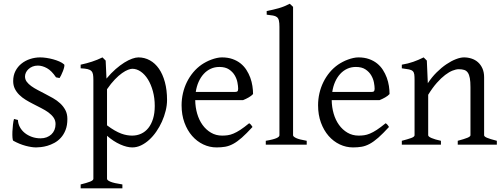

<svg xmlns="http://www.w3.org/2000/svg" viewBox="-20 -777 2703 1031"><path d="M341.8 -138.2Q341.8 -103.5 332 -78.9Q322.3 -54.2 306.6 -37.1Q291 -20 272 -9.8Q252.9 0.5 234.4 5.9Q215.8 11.2 199.5 12.9Q183.1 14.6 173.8 14.6Q150.4 14.6 117.4 5.9Q84.5 -2.9 51.8 -21Q48.3 -22.5 47.1 -36.9Q45.9 -51.3 46.6 -70.1Q47.4 -88.9 49.6 -107.9Q51.8 -127 55.2 -138.2L76.2 -132.8Q77.1 -112.3 86.9 -94.2Q96.7 -76.2 113 -63Q129.4 -49.8 151.1 -42Q172.9 -34.2 198.2 -34.2Q215.8 -34.2 230.5 -39.8Q245.1 -45.4 255.9 -55.4Q266.6 -65.4 272.5 -79.6Q278.3 -93.8 278.3 -110.8Q278.3 -130.4 267.8 -145.5Q257.3 -160.6 240.2 -173.1Q223.1 -185.5 201.4 -196.5Q179.7 -207.5 157.2 -219.2Q136.7 -229.5 117.7 -241.2Q98.6 -252.9 83.7 -267.6Q68.8 -282.2 59.8 -300.3Q50.8 -318.4 50.8 -341.8Q50.8 -372.1 63 -395.8Q75.2 -419.4 95.5 -435.5Q115.7 -451.7 141.8 -460.2Q168 -468.8 195.8 -468.8Q210.9 -468.8 229.2 -466.1Q247.6 -463.4 265.4 -458.5Q283.2 -453.6 298.8 -446.8Q314.5 -439.9 324.2 -431.2Q327.1 -428.2 325 -418Q322.8 -407.7 318.1 -395.5Q313.5 -383.3 308.1 -372.6Q302.7 -361.8 299.8 -357.9L280.8 -361.8Q257.3 -397 232.2 -410.9Q207 -424.8 183.1 -424.8Q167 -424.8 154.3 -419.4Q141.6 -414.1 132.6 -405.5Q123.5 -397 118.9 -386.7Q114.3 -376.5 114.3 -366.2Q114.3 -350.6 123.5 -338.1Q132.8 -325.7 147.9 -314.7Q163.1 -303.7 182.4 -293.7Q201.7 -283.7 222.2 -272.9Q243.2 -262.2 264.6 -250Q286.1 -237.8 303.2 -221.9Q320.3 -206.1 331.1 -185.8Q341.8 -165.5 341.8 -138.2Z M811 -208Q811 -250.5 801 -287.1Q791 -323.7 774.4 -350.6Q757.8 -377.4 735.8 -392.6Q713.9 -407.7 690.4 -407.7Q681.6 -407.7 667.5 -402.3Q653.3 -397 635.3 -384.3Q617.2 -371.6 596.7 -350.3Q576.2 -329.1 554.7 -297.9V-104Q576.7 -87.4 595.5 -76.7Q614.3 -65.9 630.6 -59.8Q647 -53.7 661.6 -51.3Q676.3 -48.8 689.5 -48.8Q715.8 -48.8 738 -59.1Q760.3 -69.3 776.4 -89.4Q792.5 -109.4 801.8 -139.2Q811 -168.9 811 -208ZM877 -240.2Q877 -211.9 869.6 -182.1Q862.3 -152.3 849.6 -124Q836.9 -95.7 819.3 -70.3Q801.8 -44.9 781 -26.1Q760.3 -7.3 737.3 3.7Q714.4 14.6 690.4 14.6Q661.6 14.6 625.5 -1.5Q589.4 -17.6 554.7 -47.9V183.1Q554.7 190.9 573 198.7Q591.3 206.5 637.2 213.4V234.4H413.1V213.4Q445.3 205.6 463.4 198.5Q481.4 191.4 481.4 183.1V-347.2Q481.4 -365.2 479.5 -377Q477.5 -388.7 470.5 -395.8Q463.4 -402.8 450 -406Q436.5 -409.2 413.1 -410.2V-429.7Q429.7 -433.1 444.8 -437.3Q460 -441.4 474.1 -446Q488.3 -450.7 502.2 -456.3Q516.1 -461.9 530.3 -468.8L547.4 -451.7L551.8 -355Q576.2 -384.3 600.8 -405.8Q625.5 -427.2 647.9 -441.2Q670.4 -455.1 689.7 -461.9Q709 -468.8 723.1 -468.8Q756.3 -468.8 784.7 -453.1Q813 -437.5 833.5 -408Q854 -378.4 865.5 -335.9Q877 -293.5 877 -240.2Z M1158.2 -417.5Q1132.8 -417.5 1111.6 -407.7Q1090.3 -397.9 1074 -380.1Q1057.6 -362.3 1046.6 -337.6Q1035.6 -313 1031.2 -283.2H1240.2Q1251.5 -283.2 1255.1 -286.9Q1258.8 -290.5 1258.8 -300.8Q1258.8 -314 1255.1 -333.7Q1251.5 -353.5 1240.5 -372.3Q1229.5 -391.1 1209.7 -404.3Q1189.9 -417.5 1158.2 -417.5ZM1338.9 -272Q1330.1 -262.2 1315.4 -253.9Q1300.8 -245.6 1285.2 -239.3H1028.3Q1028.8 -201.2 1038.8 -166.7Q1048.8 -132.3 1067.6 -106.2Q1086.4 -80.1 1113 -64.5Q1139.6 -48.8 1172.9 -48.8Q1188 -48.8 1202.4 -50.8Q1216.8 -52.7 1233.4 -59.6Q1250 -66.4 1270.3 -79.6Q1290.5 -92.8 1317.9 -115.2Q1324.2 -111.8 1328.9 -105.5Q1333.5 -99.1 1335.9 -95.2Q1303.2 -59.6 1278.6 -37.8Q1253.9 -16.1 1232.2 -4.4Q1210.4 7.3 1189.2 11Q1168 14.6 1143.1 14.6Q1105.5 14.6 1071.5 -1.5Q1037.6 -17.6 1011.7 -47.1Q985.8 -76.7 970.5 -118.4Q955.1 -160.2 955.1 -211.9Q955.1 -244.6 962.4 -276.4Q969.7 -308.1 983.6 -336.4Q997.6 -364.7 1017.6 -388.7Q1037.6 -412.6 1063 -430.2Q1073.7 -437.5 1087.2 -444.6Q1100.6 -451.7 1115.2 -457Q1129.9 -462.4 1144.3 -465.6Q1158.7 -468.8 1171.9 -468.8Q1203.6 -468.8 1228.5 -460Q1253.4 -451.2 1272 -436.3Q1290.5 -421.4 1303.2 -401.6Q1315.9 -381.8 1324 -359.9Q1332 -337.9 1335.4 -315.2Q1338.9 -292.5 1338.9 -272Z M1407.2 0V-21Q1428.2 -24.4 1442.4 -28.1Q1456.5 -31.7 1464.8 -35.4Q1473.1 -39.1 1476.8 -43Q1480.5 -46.9 1480.5 -50.8V-632.8Q1480.5 -654.8 1477.5 -667Q1474.6 -679.2 1466.8 -685.3Q1459 -691.4 1445.8 -693.6Q1432.6 -695.8 1412.1 -698.2V-717.8Q1447.3 -724.6 1476.6 -732.9Q1505.9 -741.2 1536.1 -756.8L1553.7 -740.2V-50.8Q1553.7 -43.5 1570.3 -35.6Q1586.9 -27.8 1627 -21V0Z M1891.1 -417.5Q1865.7 -417.5 1844.5 -407.7Q1823.2 -397.9 1806.9 -380.1Q1790.5 -362.3 1779.5 -337.6Q1768.6 -313 1764.2 -283.2H1973.1Q1984.4 -283.2 1988 -286.9Q1991.7 -290.5 1991.7 -300.8Q1991.7 -314 1988 -333.7Q1984.4 -353.5 1973.4 -372.3Q1962.4 -391.1 1942.6 -404.3Q1922.9 -417.5 1891.1 -417.5ZM2071.8 -272Q2063 -262.2 2048.3 -253.9Q2033.7 -245.6 2018.1 -239.3H1761.2Q1761.7 -201.2 1771.7 -166.7Q1781.7 -132.3 1800.5 -106.2Q1819.3 -80.1 1845.9 -64.5Q1872.6 -48.8 1905.8 -48.8Q1920.9 -48.8 1935.3 -50.8Q1949.7 -52.7 1966.3 -59.6Q1982.9 -66.4 2003.2 -79.6Q2023.4 -92.8 2050.8 -115.2Q2057.1 -111.8 2061.8 -105.5Q2066.4 -99.1 2068.8 -95.2Q2036.1 -59.6 2011.5 -37.8Q1986.8 -16.1 1965.1 -4.4Q1943.4 7.3 1922.1 11Q1900.9 14.6 1876 14.6Q1838.4 14.6 1804.4 -1.5Q1770.5 -17.6 1744.6 -47.1Q1718.8 -76.7 1703.4 -118.4Q1688 -160.2 1688 -211.9Q1688 -244.6 1695.3 -276.4Q1702.6 -308.1 1716.6 -336.4Q1730.5 -364.7 1750.5 -388.7Q1770.5 -412.6 1795.9 -430.2Q1806.6 -437.5 1820.1 -444.6Q1833.5 -451.7 1848.1 -457Q1862.8 -462.4 1877.2 -465.6Q1891.6 -468.8 1904.8 -468.8Q1936.5 -468.8 1961.4 -460Q1986.3 -451.2 2004.9 -436.3Q2023.4 -421.4 2036.1 -401.6Q2048.8 -381.8 2056.9 -359.9Q2064.9 -337.9 2068.4 -315.2Q2071.8 -292.5 2071.8 -272Z M2438 0V-21Q2473.1 -30.3 2489.7 -37.1Q2506.3 -43.9 2506.3 -50.8V-309.1Q2506.3 -338.9 2502.9 -357.4Q2499.5 -376 2492.2 -386.7Q2484.9 -397.5 2472.9 -401.4Q2460.9 -405.3 2443.8 -405.3Q2428.7 -405.3 2410.2 -397.9Q2391.6 -390.6 2370.4 -374.5Q2349.1 -358.4 2325.9 -332.3Q2302.7 -306.2 2279.3 -268.1V-50.8Q2279.3 -43.5 2297.6 -35.6Q2315.9 -27.8 2347.7 -21V0H2137.7V-21Q2169.9 -29.3 2188 -35.9Q2206.1 -42.5 2206.1 -50.8V-347.2Q2206.1 -366.2 2204.6 -377.4Q2203.1 -388.7 2196.5 -395Q2189.9 -401.4 2176.3 -404.3Q2162.6 -407.2 2137.7 -410.2V-429.7Q2170.9 -435.1 2199.2 -445.1Q2227.5 -455.1 2254.9 -468.8L2272 -451.7L2277.3 -330.1Q2298.8 -362.8 2324.7 -388.4Q2350.6 -414.1 2377 -431.9Q2403.3 -449.7 2428 -459.2Q2452.6 -468.8 2471.7 -468.8Q2492.7 -468.8 2512.2 -462.4Q2531.7 -456.1 2546.6 -442.9Q2561.5 -429.7 2570.6 -409.4Q2579.6 -389.2 2579.6 -361.8V-50.8Q2579.6 -43.9 2594.5 -37.4Q2609.4 -30.8 2647.9 -21V0Z"/></svg>

Font: Gentium Plus Cyr
Style: Regular
Weight: 400
Designer: J. Victor Gaultney, Annie Olsen, Iska Routamaa, Becca Hirsbrunner
Foundry: SIL International
Version: Version 5.000